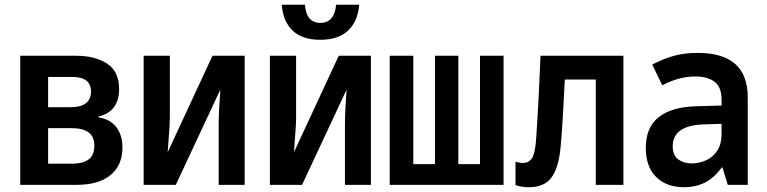

<svg xmlns="http://www.w3.org/2000/svg" viewBox="-20 -776 3220 806"><path d="M65 0V-542H298Q379 -542 429.5 -509Q480 -476 480 -402Q480 -308 394 -287V-283Q442 -276 468 -242.5Q494 -209 494 -157Q494 -83 444.5 -41.5Q395 0 301 0ZM182 -326H276Q362 -326 362 -392Q362 -453 283 -453H182ZM182 -89H286Q326 -89 351 -106Q376 -123 376 -164Q376 -203 351.5 -220.5Q327 -238 282 -238H182Z M583 0V-542H693V-284Q693 -263 691 -234.5Q689 -206 687 -179Q685 -152 684 -137L872 -542H1007V0H898V-252Q898 -287 900.5 -330.5Q903 -374 905 -400L718 0Z M1113 0V-542H1223V-284Q1223 -263 1221 -234.5Q1219 -206 1217 -179Q1215 -152 1214 -137L1402 -542H1537V0H1428V-252Q1428 -287 1430.5 -330.5Q1433 -374 1435 -400L1248 0ZM1324 -609Q1249 -609 1208.5 -647.5Q1168 -686 1163 -756H1260Q1266 -680 1325 -680Q1384 -680 1391 -756H1488Q1482 -686 1441 -647.5Q1400 -609 1324 -609Z M1616 0V-542H1715V-87H1806V-542H1904V-87H1995V-542H2094V0Z M2200 10Q2169 10 2144 1V-97Q2160 -92 2176 -92Q2199 -92 2212 -110Q2225 -128 2230 -183Q2233 -228 2236 -275.5Q2239 -323 2242 -386.5Q2245 -450 2249 -542H2597V0H2481V-442H2351Q2348 -383 2345.5 -337.5Q2343 -292 2340.5 -251Q2338 -210 2334 -166Q2327 -77 2297 -33.5Q2267 10 2200 10Z M2852 10Q2778 10 2734.5 -33Q2691 -76 2691 -155Q2691 -241 2745 -284Q2799 -327 2903 -330L3009 -333V-358Q3009 -411 2979.5 -433Q2950 -455 2898 -455Q2831 -455 2760 -418L2718 -505Q2764 -529 2808.5 -541.5Q2853 -554 2909 -554Q3119 -554 3119 -367V0H3035L3013 -73H3010Q2977 -28 2938 -9Q2899 10 2852 10ZM2883 -90Q2915 -90 2944 -103Q2973 -116 2991 -143.5Q3009 -171 3009 -212V-256L2937 -254Q2804 -250 2804 -162Q2804 -124 2827 -107Q2850 -90 2883 -90Z"/></svg>

Font: Noto Sans Mono Condensed SemiBold
Style: Regular
Weight: 600
Width: 3
Designer: Monotype Design Team
Foundry: Monotype Imaging Inc.
Version: Version 2.014